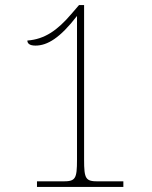

<svg xmlns="http://www.w3.org/2000/svg" viewBox="-20 -738 599 758"><path d="M126 -22V0H467V-22H368C318 -22 312 -31 312 -108V-718H292L261 -682C207 -619 157 -583 88 -578C88 -567 96 -558 120 -558C167 -558 217 -588 284 -675V-108C284 -31 278 -22 228 -22Z"/></svg>

Font: Noto Serif Sinhala Thin
Style: Regular
Weight: 100
Designer: Jelle Bosma - Monotype Design Team
Foundry: Monotype Imaging Inc.
Version: Version 2.007